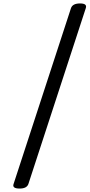

<svg xmlns="http://www.w3.org/2000/svg" viewBox="-20 -1018 520 1115"><path d="M94 77Q49 77 59 50L392 -970Q401 -998 445 -998Q488 -998 478 -970L145 50Q136 77 94 77Z"/></svg>

Font: Playwrite DE LA
Style: Regular
Weight: 400
Designer: Veronika Burian, José Scaglione
Foundry: TypeTogether
Version: Version 1.002